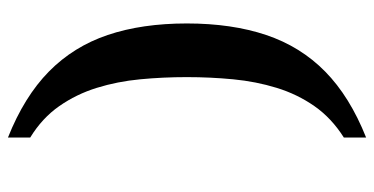

<svg xmlns="http://www.w3.org/2000/svg" viewBox="-249 -558 941 483"><g transform="rotate(-90 221.5 -316.5)"><path d="M117 134V78Q166 47 196 4Q226 -39 242 -91Q258 -143 263.5 -200.5Q269 -258 269 -317Q269 -377 263.5 -434.5Q258 -492 242 -543.5Q226 -595 196 -638Q166 -681 117 -711V-767Q220 -726 283 -664Q346 -602 375 -516Q404 -430 404 -317Q404 -204 375 -117.5Q346 -31 283 31Q220 93 117 134Z"/></g></svg>

Font: Noto Serif Khojki
Style: Regular
Weight: 400
Designer: Juan Bruce
Version: Version 2.002